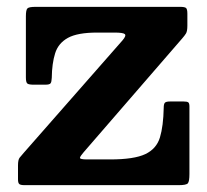

<svg xmlns="http://www.w3.org/2000/svg" viewBox="-20 -540 604 560"><path d="M263.5 -445Q206 -445 178 -429.5Q150 -414 140.8 -384.5Q131.5 -355 131 -313Q130.5 -301 127.5 -297Q124.5 -293 112 -293H78.5Q64.5 -293 60 -296.2Q55.5 -299.5 55.5 -314V-492.5Q55.5 -511 60 -515.5Q64.5 -520 83.5 -520H505.5Q518.5 -520 522.5 -516.8Q526.5 -513.5 526.5 -500V-465.5Q526.5 -449 522.5 -442.5Q518.5 -436 511.5 -428L224 -96Q214 -84.5 213.2 -79.8Q212.5 -75 234.5 -75H301.5Q371 -75 403.8 -90.5Q436.5 -106 446.5 -139.2Q456.5 -172.5 457.5 -225.5Q457.5 -236.5 460.8 -240.2Q464 -244 476 -244H515.5Q525.5 -244 529 -241.5Q532.5 -239 532.5 -229.5V-32.5Q532.5 -11 528 -5.5Q523.5 0 502 0H51.5Q40.5 0 36.5 -3Q32.5 -6 32.5 -17V-57.5Q32.5 -74 37.2 -80Q42 -86 49.5 -94.5L337.5 -422.5Q349 -436 344 -440.5Q339 -445 314 -445Z"/></svg>

Font: Besley*
Style: Bold
Weight: 700
Designer: Owen Earl
Foundry: indestructible type*
Version: Version 2.000; ttfautohint (v1.8.3)